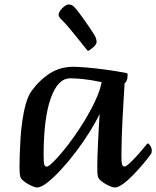

<svg xmlns="http://www.w3.org/2000/svg" viewBox="-20 -821 695 854"><path d="M144.5 13Q139.5 13 128.3 8.9Q117.1 4.8 104.7 -2.4Q92.2 -9.6 82.4 -18.1Q72.7 -26.5 70.4 -35.1Q66.7 -47.8 66.7 -78.1Q66.7 -96.8 67.7 -130.4Q68.7 -163.9 71.2 -204.7Q73.7 -245.5 79.7 -286.4Q85.7 -327.3 95.7 -361.7Q105.7 -396 120.7 -417Q157.4 -466.7 203 -495.3Q248.7 -524 306.7 -524Q325.9 -524 362.2 -521Q398.4 -517.9 445.4 -511.9Q492.4 -505.9 542.5 -496Q544.4 -495.7 546.1 -494.4Q547.7 -493.1 547.7 -487.5Q547.7 -472.4 543.1 -462Q538.5 -451.7 534.2 -451.7Q534.2 -448.7 532.8 -426.2Q531.5 -403.7 529.3 -368Q527.1 -332.4 524.9 -290.6Q522.7 -248.8 521.4 -206.9Q520 -165.1 520 -131.3Q520 -97.5 523.2 -88.9Q526.4 -80.2 534.5 -80.2Q540.2 -80.2 553 -91.8Q565.8 -103.4 581.2 -119.6Q596.6 -135.9 609.7 -151.7Q622.8 -167.6 629.3 -175.4Q632.8 -179.3 634.2 -181Q635.5 -182.7 637.8 -182.7Q642.4 -182.7 648.8 -172.1Q655.2 -161.5 655.2 -150Q655.2 -145.7 654 -141.7Q652.7 -137.6 649.8 -133.8Q639.3 -119 619.1 -94.7Q598.9 -70.4 575 -45.5Q551 -20.5 528.5 -3.8Q506.1 13 489.8 13Q484.8 13 473.6 8.9Q462.4 4.8 449.9 -2.4Q437.5 -9.6 427.7 -18.1Q418 -26.5 415.7 -35.1Q414 -42 413.3 -52.5Q412.7 -63 412.7 -78.1Q412.7 -97 413.5 -126Q414.4 -155 416.1 -188.3Q417.7 -221.6 419.6 -254.6Q421.5 -287.6 423.2 -314.5Q406.5 -278.9 379.1 -234.9Q351.8 -190.9 318.8 -147.4Q285.9 -103.8 252.5 -67.5Q219.1 -31.3 190.8 -9.1Q162.5 13 144.5 13ZM188.5 -79.9Q195.3 -79.9 213.7 -97.5Q232.2 -115.1 257.4 -145.2Q282.6 -175.2 309.9 -213.9Q337.2 -252.5 362.4 -294.7Q387.5 -336.9 406.4 -378.5Q425.3 -420.1 432.2 -455.7Q385.3 -465.5 350.9 -469.1Q316.6 -472.7 292.5 -472.7Q237 -472.7 205.5 -383.3Q174 -294 174 -130.7Q174 -97.2 177.2 -88.6Q180.4 -79.9 188.5 -79.9ZM371 -594.1Q368.2 -597.3 354.2 -614.6Q340.2 -632 321.7 -655.1Q303.3 -678.2 285.4 -699.2Q267.5 -720.1 257 -730.4Q249.9 -736.8 245.3 -743.3Q240.6 -749.7 240.6 -754.6Q240.6 -763.4 248.2 -774.2Q255.9 -785.1 266.4 -793.1Q277 -801.2 284.2 -801.2Q292.8 -801.2 299.5 -798.2Q306.2 -795.1 315.1 -785Q328.9 -768.4 344.9 -746.3Q360.8 -724.2 375.5 -702.8Q390.2 -681.5 399.4 -666.3Q403.6 -659.7 406.6 -651.1Q409.7 -642.4 409.7 -634.2Q409.7 -624.6 396.4 -612.2Q383.2 -599.8 371 -594.1Z"/></svg>

Font: Briem Hand Thin
Style: Regular
Weight: 100
Designer: Gunnlaugur SE Briem, Eben Sorkin
Foundry: Sorkin Type Co.
Version: Version 1.003